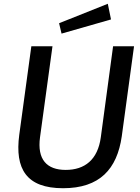

<svg xmlns="http://www.w3.org/2000/svg" viewBox="-20 -987 739 1017"><path d="M690 -742H579L514 -260C498 -141 429 -87 328 -87C228 -87 176 -142 192 -260L258 -742H146L82 -273C58 -92 120 10 314 10C508 10 600 -91 625 -265ZM293 -864 306 -809 568 -884 551 -967Z"/></svg>

Font: Cheyenne Sans Medium
Style: Italic
Weight: 500
Italic angle: -8.13011°
Designer: The Public Sans project authors (U.S. Web Design System), Libre Franklin designed by Pablo Impallari and Rodrigo Fuenzal
Foundry: The Cheyenne Sans Project Authors
Version: Version 2.007